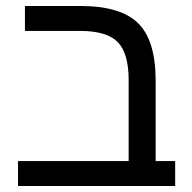

<svg xmlns="http://www.w3.org/2000/svg" viewBox="-20 -619 638 639"><path d="M63 -516.1V-599.1H247.1Q381.8 -599.1 439.9 -541.5Q498 -483.9 498 -351.1V-83H563V0H40V-83H408.2V-352.1Q408.2 -441.9 371.8 -479Q335.4 -516.1 246.1 -516.1Z"/></svg>

Font: Arial
Style: Regular
Weight: 400
Designer: Steve Matteson
Foundry: Ascender Corporation
Version: Version 2.00.3